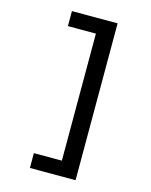

<svg xmlns="http://www.w3.org/2000/svg" viewBox="-138 -927 892 1135"><g transform="rotate(15 307.5 -359.0)"><path d="M437.4 -839V121H157.9V30.3H329.2V-747.2H157.9V-839Z"/></g></svg>

Font: Fira Code Medium
Style: Regular
Weight: 500
Designer: Carrois Corporate, Edenspiekermann AG, Nikita Prokopov
Foundry: Carrois Corporate, Edenspiekermann AG, Nikita Prokopov
Version: Version 6.002